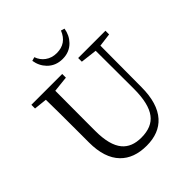

<svg xmlns="http://www.w3.org/2000/svg" viewBox="-251 -1110 1294 1294"><g transform="rotate(-45 396.0 -463.0)"><path d="M401 16Q280 16 213 -53Q141 -127 141 -275V-391Q141 -587 139 -684L46 -694V-729H340V-694L227 -682Q226 -587 226 -391V-299Q226 -164 277 -103Q323 -48 414 -48Q516 -48 562 -110Q611 -174 611 -318L610 -680L492 -694V-729H752V-694L657 -682L655 -290Q655 -134 585 -56Q520 16 401 16ZM414 -798Q348 -798 305 -842Q269 -879 260 -934L287 -942Q301 -902 333 -879Q367 -854 414 -854Q506 -854 541 -942L567 -934Q558 -879 522 -842Q480 -798 414 -798Z"/></g></svg>

Font: Cactus Classical Serif
Style: Regular
Weight: 400
Designer: Henry Chan (via Glyphwiki)、田海東、宇文滿月
Foundry: Moonlit Owen
Version: Version 1.000